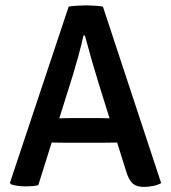

<svg xmlns="http://www.w3.org/2000/svg" viewBox="-20 -708 656 735"><path d="M243 -683Q257 -685 276.2 -686.2Q295.5 -687.5 309.5 -687.5Q323 -687.5 342.5 -686.2Q362 -685 374 -682.5L597 -7Q585 0 566.8 3.8Q548.5 7.5 530.5 7.5Q503.5 7.5 488.5 -5Q473.5 -17.5 462.5 -53.5L358 -387.5Q344.5 -431 330.2 -480.8Q316 -530.5 305 -572H299.5Q292 -537 280 -493.5Q268 -450 259 -420.5L126.5 1Q116 3.5 103.2 4.5Q90.5 5.5 77.5 5.5Q63 5.5 48 3.5Q33 1.5 22 -2.5L18 -8ZM233.5 -161.5Q228.5 -161.5 215 -161.8Q201.5 -162 187.8 -162.2Q174 -162.5 169 -162.5H114.5L150 -255H198Q203 -255 215.2 -255.2Q227.5 -255.5 239.5 -255.8Q251.5 -256 256 -256H352Q357 -256 369.2 -255.8Q381.5 -255.5 394 -255.2Q406.5 -255 411.5 -255H460.5L491 -162.5H436.5Q431.5 -162.5 417.5 -162.2Q403.5 -162 390 -161.8Q376.5 -161.5 371.5 -161.5Z"/></svg>

Font: Signika Negative Light Medium
Style: Regular
Weight: 500
Version: Version 2.001